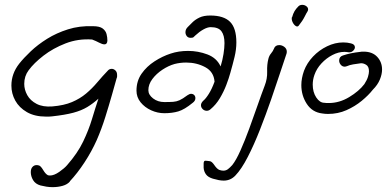

<svg xmlns="http://www.w3.org/2000/svg" viewBox="-20 -489 1617 792"><path d="M197 283Q184 283 171.5 281Q159 279 147 276Q126 270 116.5 254Q107 238 107 221Q107 207 114 199.5Q121 192 131 192Q134 192 136.5 192.5Q139 193 142 194Q149 197 158.5 213Q168 229 178 234Q181 235 186 235Q203 235 224.5 220Q246 205 257 192Q300 143 323 95Q346 47 359.5 2Q373 -43 386 -82Q364 -62 340 -47.5Q316 -33 282.5 -24Q249 -15 195 -9Q188 -8 182 -8Q176 -8 170 -8Q123 -8 91 -26.5Q59 -45 43 -74Q27 -103 27 -136Q27 -185 59 -226Q78 -250 107 -277.5Q136 -305 174.5 -329Q213 -353 260.5 -368Q308 -383 363 -381Q391 -381 403.5 -371.5Q416 -362 419.5 -348.5Q423 -335 423 -321Q422 -306 411 -306Q402 -306 389 -313Q376 -320 360 -326Q302 -330 250.5 -310Q199 -290 159.5 -259.5Q120 -229 98 -199Q80 -175 80 -143Q80 -119 92.5 -96.5Q105 -74 131 -60.5Q157 -47 196 -50Q244 -54 277 -68Q310 -82 335 -103Q360 -124 381 -149Q402 -174 426 -199Q432 -205 441 -205Q449 -205 456 -198.5Q463 -192 463 -180Q463 -177 463 -173.5Q463 -170 461 -166Q454 -141 442 -98.5Q430 -56 414.5 -6.5Q399 43 379 89Q358 136 328.5 181Q299 226 268 259H269Q258 272 238.5 277.5Q219 283 197 283Z M658 -22Q630 -22 603.5 -34Q577 -46 560 -67Q543 -88 543 -115Q543 -155 564 -185Q585 -215 617.5 -236Q650 -257 684 -268Q717 -279 756 -279Q797 -279 835.5 -264.5Q874 -250 890 -215Q898 -241 902 -266.5Q906 -292 906 -311Q906 -343 893.5 -360Q881 -377 849 -377Q836 -377 819 -367.5Q802 -358 786 -343Q780 -337 777.5 -335Q775 -333 766 -333Q756 -333 750.5 -340Q745 -347 745 -356Q745 -368 754 -377Q763 -386 774 -397Q785 -408 802.5 -416.5Q820 -425 847 -425Q903 -425 929 -399Q955 -373 955 -314Q955 -285 947.5 -254Q940 -223 930 -188Q924 -166 913.5 -138.5Q903 -111 887 -84Q871 -57 848 -38Q841 -32 833 -32Q823 -32 816 -39Q809 -46 809 -55Q809 -64 818 -73Q829 -82 841.5 -102Q854 -122 865 -152Q862 -193 826.5 -212Q791 -231 748 -231Q723 -231 700 -225Q675 -218 650 -201.5Q625 -185 608.5 -163Q592 -141 592 -117Q592 -98 611.5 -83Q631 -68 658 -68Q681 -68 694.5 -69Q708 -70 720.5 -75.5Q733 -81 753 -96Q762 -102 768 -102Q776 -102 781 -97Q786 -92 786 -84Q786 -73 775 -65Q741 -37 715.5 -29.5Q690 -22 658 -22Z M1212 -383Q1207 -377 1199.5 -382Q1192 -387 1187 -397.5Q1182 -408 1184 -418H1185Q1189 -433 1195 -443Q1201 -453 1211 -463Q1217 -469 1227 -469Q1236 -469 1243.5 -463.5Q1251 -458 1251 -450Q1251 -446 1248 -441Q1245 -437 1236.5 -420Q1228 -403 1212 -383ZM903 256Q893 256 882.5 254Q872 252 858 248Q838 242 829.5 230Q821 218 820 203V186Q820 174 827 174Q830 174 834.5 174.5Q839 175 846 176Q854 177 864.5 192.5Q875 208 885 212Q894 215 901 215Q912 215 920 209Q928 203 938 192Q954 172 972 131.5Q990 91 1008 42Q1026 -7 1042.5 -54.5Q1059 -102 1072 -136Q1083 -164 1082 -193.5Q1081 -223 1087 -246Q1090 -259 1098 -268.5Q1106 -278 1110 -288Q1115 -303 1132 -303Q1143 -303 1153 -295.5Q1163 -288 1163 -276Q1163 -271 1162 -268Q1153 -242 1136.5 -191.5Q1120 -141 1098.5 -79Q1077 -17 1052.5 45.5Q1028 108 1002 158.5Q976 209 951 235Q931 256 903 256Z M1333 -19Q1327 -19 1321 -19.5Q1315 -20 1309 -21Q1268 -26 1245.5 -60.5Q1223 -95 1223 -138Q1223 -166 1234 -197Q1246 -229 1271 -255.5Q1296 -282 1329 -298Q1362 -314 1396 -314Q1413 -314 1428 -310Q1444 -306 1444 -294Q1444 -286 1435.5 -278.5Q1427 -271 1413 -274Q1409 -275 1400 -275Q1376 -275 1351 -262Q1326 -249 1306 -227.5Q1286 -206 1277 -180Q1270 -160 1270 -140Q1270 -109 1284.5 -87Q1299 -65 1318 -65Q1323 -64 1327.5 -64Q1332 -64 1336 -64Q1380 -64 1420.5 -88.5Q1461 -113 1483 -142Q1494 -159 1498 -172.5Q1502 -186 1502 -195Q1502 -215 1490 -222Q1478 -229 1468 -228Q1452 -226 1437 -223.5Q1422 -221 1411 -216Q1405 -214 1402 -214Q1392 -214 1385.5 -222Q1379 -230 1379 -239Q1379 -255 1394 -260Q1408 -265 1427 -269Q1446 -273 1466 -275Q1470 -276 1473 -276Q1476 -276 1480 -276Q1516 -276 1536 -254.5Q1556 -233 1556 -202Q1556 -183 1547 -161Q1538 -139 1518 -119Q1500 -96 1472 -73Q1444 -50 1409 -34.5Q1374 -19 1333 -19Z"/></svg>

Font: Grape Nuts
Style: Regular
Weight: 400
Designer: Robert E. Leuschke
Foundry: Robert E. Leuschke
Version: Version 1.010; ttfautohint (v1.8.3)